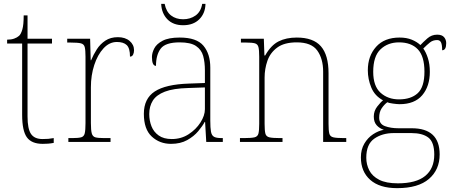

<svg xmlns="http://www.w3.org/2000/svg" viewBox="-20 -737 2355 997"><path d="M202 10Q144 10 119.5 -24Q95 -58 95 -141V-511H17V-531Q38 -531 53.5 -536.5Q69 -542 79 -551Q89 -560 96 -584Q103 -608 103 -657H123V-536H250V-511H123V-132Q123 -68 141 -41.5Q159 -15 201 -15Q218 -15 230.5 -16Q243 -17 259 -20V5Q243 8 229.5 9Q216 10 202 10Z M335 0V-20H357Q387 -20 401.5 -24Q416 -28 420 -44.5Q424 -61 424 -98V-442Q424 -477 420 -492.5Q416 -508 400 -512Q384 -516 347 -516H329V-536H448L451 -424H453Q465 -453 482.5 -480.5Q500 -508 527 -526Q554 -544 592 -544Q630 -544 653 -524.5Q676 -505 676 -476Q676 -463 671 -453Q666 -443 655 -443Q655 -487 638 -503Q621 -519 587 -519Q548 -519 517.5 -486Q487 -453 469.5 -399.5Q452 -346 452 -284V-98Q452 -61 456.5 -44.5Q461 -28 475 -24Q489 -20 519 -20H554V0Z M868 10Q809 10 768 -28Q727 -66 727 -146Q727 -225 783.5 -262Q840 -299 961 -303L1044 -306V-371Q1044 -414 1035 -446.5Q1026 -479 998 -498Q970 -517 913 -517Q839 -517 814.5 -484.5Q790 -452 790 -395Q769 -395 769 -441Q769 -462 781 -485.5Q793 -509 824.5 -525.5Q856 -542 913 -542Q1001 -542 1036.5 -499.5Q1072 -457 1072 -386V-110Q1072 -73 1075.5 -53.5Q1079 -34 1091 -27Q1103 -20 1130 -20H1137V0H1051L1045 -104H1043Q1032 -83 1009.5 -56Q987 -29 952 -9.5Q917 10 868 10ZM872 -15Q921 -15 959.5 -40Q998 -65 1021 -101Q1044 -137 1044 -170V-283L958 -280Q880 -278 836 -261Q792 -244 773.5 -214.5Q755 -185 755 -145Q755 -111 766.5 -81.5Q778 -52 804 -33.5Q830 -15 872 -15ZM931 -606Q879 -606 849 -637Q819 -668 817 -717H835Q843 -676 868.5 -656.5Q894 -637 931 -637Q968 -637 995.5 -656.5Q1023 -676 1030 -717H1047Q1046 -668 1015 -637Q984 -606 931 -606Z M1226 0V-20H1249Q1286 -20 1302 -24Q1318 -28 1322 -43.5Q1326 -59 1326 -94V-442Q1326 -477 1322 -492.5Q1318 -508 1303.5 -512Q1289 -516 1259 -516H1231V-536H1350L1353 -449H1357Q1387 -502 1426.5 -522Q1466 -542 1521 -542Q1607 -542 1646.5 -496.5Q1686 -451 1686 -357V-94Q1686 -59 1690 -43.5Q1694 -28 1710.5 -24Q1727 -20 1763 -20H1778V0H1658V-365Q1658 -432 1627.5 -474.5Q1597 -517 1521 -517Q1456 -517 1419.5 -490Q1383 -463 1368.5 -421Q1354 -379 1354 -334V-94Q1354 -59 1358 -43.5Q1362 -28 1378.5 -24Q1395 -20 1431 -20H1447V0Z M2042 240Q1951 240 1902.5 197Q1854 154 1854 80Q1854 39 1872 8.5Q1890 -22 1917.5 -40Q1945 -58 1973 -63Q1951 -70 1936 -86.5Q1921 -103 1921 -132Q1921 -161 1939 -184Q1957 -207 1969 -216Q1926 -239 1908 -282.5Q1890 -326 1890 -372Q1890 -446 1933 -494Q1976 -542 2055 -542Q2091 -542 2118 -531Q2145 -520 2163 -503Q2177 -518 2199 -537.5Q2221 -557 2250 -557Q2275 -557 2286 -544Q2297 -531 2297 -513Q2297 -476 2276 -476Q2276 -505 2270 -517Q2264 -529 2250 -529Q2228 -529 2212.5 -516.5Q2197 -504 2178 -485Q2192 -466 2202 -435Q2212 -404 2212 -364Q2212 -289 2172.5 -242.5Q2133 -196 2055 -196Q2043 -196 2021 -199Q1999 -202 1991 -206Q1974 -193 1961.5 -174Q1949 -155 1949 -126Q1949 -93 1979 -82Q2009 -71 2049 -71H2118Q2263 -71 2263 65Q2263 144 2207.5 192Q2152 240 2042 240ZM2052 -221Q2114 -221 2149 -253Q2184 -285 2184 -365Q2184 -445 2149.5 -481Q2115 -517 2052 -517Q1994 -517 1956 -481Q1918 -445 1918 -364Q1918 -290 1956 -255.5Q1994 -221 2052 -221ZM2046 215Q2141 215 2188 176.5Q2235 138 2235 66Q2235 1 2204.5 -22.5Q2174 -46 2116 -46H2025Q1965 -46 1923.5 -17Q1882 12 1882 82Q1882 117 1897.5 147.5Q1913 178 1949 196.5Q1985 215 2046 215Z"/></svg>

Font: Noto Serif Devanagari Thin
Style: Regular
Weight: 100
Designer: Universal Thirst, Indian Type Foundry and the Monotype Design Team
Foundry: Monotype Imaging Inc.
Version: Version 2.004; ttfautohint (v1.8.4.7-5d5b)